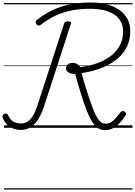

<svg xmlns="http://www.w3.org/2000/svg" viewBox="-32 -1035 1093 1555"><path d="M819 19Q795 19 775.5 10.5Q756 2 739 -16Q722 -34 706 -62.5Q690 -91 674.5 -130Q659 -169 641 -220Q635 -241 628.5 -260Q622 -279 617 -296.5Q612 -314 607 -331Q602 -348 597 -365Q592 -382 587 -400Q582 -418 577 -436Q544 -435 523.5 -448Q503 -461 503 -481Q503 -501 517.5 -513.5Q532 -526 555 -526Q575 -526 592 -516.5Q609 -507 618 -491Q689 -500 752 -522Q815 -544 863 -580Q911 -616 938 -666Q965 -716 965 -780Q965 -829 944 -864.5Q923 -900 886 -922Q849 -944 801 -954Q753 -964 698 -964Q616 -964 546 -950Q476 -936 415 -907Q354 -878 298 -834Q289 -826 279.5 -828.5Q270 -831 262 -840Q256 -849 257.5 -858Q259 -867 268 -875Q312 -909 359.5 -935.5Q407 -962 460 -979.5Q513 -997 574 -1006Q635 -1015 703 -1015Q774 -1015 832 -1000Q890 -985 933 -955.5Q976 -926 999.5 -883Q1023 -840 1023 -782Q1023 -722 1003 -673Q983 -624 946.5 -585.5Q910 -547 860.5 -518.5Q811 -490 752 -471Q693 -452 628 -443Q633 -427 637 -411.5Q641 -396 645.5 -381Q650 -366 655 -351Q660 -336 664.5 -320.5Q669 -305 674.5 -288.5Q680 -272 686 -253Q704 -199 718.5 -161Q733 -123 746 -98Q759 -73 771.5 -58.5Q784 -44 797 -38.5Q810 -33 825 -33Q858 -33 886 -59Q914 -85 943 -124Q949 -133 957.5 -135.5Q966 -138 977 -131Q987 -124 988.5 -116Q990 -108 983 -97Q962 -65 937 -38.5Q912 -12 883 3.5Q854 19 819 19ZM134 17Q100 17 71.5 5Q43 -7 22 -29.5Q1 -52 -11 -83Q-14 -92 -10.5 -100Q-7 -108 2 -112Q12 -117 19.5 -115.5Q27 -114 33 -103Q46 -75 63 -60Q80 -45 100 -40Q120 -35 140 -35Q183 -35 215 -70Q247 -105 272 -184L487 -843Q490 -854 497.5 -858Q505 -862 520 -862Q533 -862 539.5 -858Q546 -854 542 -842L327 -181Q306 -116 279 -71.5Q252 -27 217 -5Q182 17 134 17ZM0 490H1041V500H0ZM0 -20H1041V0H0ZM0 -505H1041V-500H0ZM0 -1010H1041V-1000H0Z"/></svg>

Font: Playwrite RO Guides
Style: Regular
Weight: 400
Designer: Veronika Burian, José Scaglione
Foundry: TypeTogether
Version: Version 1.003